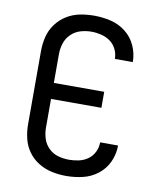

<svg xmlns="http://www.w3.org/2000/svg" viewBox="-84 -810 744 886"><g transform="rotate(10 288.0 -367.5)"><path d="M286 8Q325 8 363.5 -1Q402 -10 433.5 -34.5Q465 -59 481.5 -95.5Q498 -132 498 -171V-172H414Q414 -148 403.5 -126.5Q393 -105 374 -91.5Q355 -78 332 -73Q309 -68 286 -68Q260 -68 235 -75Q210 -82 191 -100.5Q172 -119 164 -144Q156 -169 156 -195V-330H392V-405H156V-540Q156 -566 164 -591Q172 -616 191 -634.5Q210 -653 235 -660.5Q260 -668 286 -668Q309 -668 332 -662.5Q355 -657 374 -643.5Q393 -630 403.5 -608.5Q414 -587 414 -564V-563H498V-564Q498 -603 481.5 -639.5Q465 -676 433.5 -700.5Q402 -725 363.5 -734Q325 -743 286 -743Q252 -743 219 -736.5Q186 -730 157 -712Q128 -694 108 -666.5Q88 -639 80 -606.5Q72 -574 72 -540V-195Q72 -162 80 -129Q88 -96 108 -68.5Q128 -41 157 -23.5Q186 -6 219 1Q252 8 286 8Z"/></g></svg>

Font: Iosevka SS01 Extended
Style: Regular
Weight: 400
Width: 7
Monospace: yes
Designer: Belleve Invis
Foundry: Belleve Invis
Version: Version 3.4.7; ttfautohint (v1.8.3)